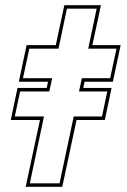

<svg xmlns="http://www.w3.org/2000/svg" viewBox="-20 -720 489 740"><path d="M79 0 134 -257.5H21.5L47.5 -381H160L165 -405H52.5L82.5 -546H195L228 -700H369L336 -546H445L415 -405H306L301 -381H410L384 -257.5H275L220 0ZM95 -13.5H209.5L264 -271H373L393.5 -367.5H284.5L295.5 -418.5H404.5L429 -532.5H320L352.5 -686.5H238L205.5 -532.5H93L68.5 -418.5H181L170 -367.5H57.5L37 -271H149.5Z"/></svg>

Font: Tourney Thin Thin
Style: Italic
Weight: 250
Italic angle: -12°
Version: Version 1.015